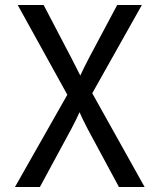

<svg xmlns="http://www.w3.org/2000/svg" viewBox="-20 -750 640 770"><path d="M40 0 250 -370 51 -730H155L268 -514Q277 -497 286.5 -477.5Q296 -458 302 -447Q307 -458 316.5 -477.5Q326 -497 335 -514L450 -730H549L350 -376L560 0H457L332 -232Q323 -249 313.5 -268.5Q304 -288 299 -300Q294 -288 284.5 -269Q275 -250 266 -233L140 0Z"/></svg>

Font: Liga JetBrainsMono Nerd Font
Style: Regular
Weight: 400
Designer: Philipp Nurullin, Konstantin Bulenkov
Foundry: JetBrains
Version: Version 2.225; ttfautohint (v1.8.3)